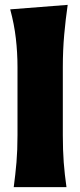

<svg xmlns="http://www.w3.org/2000/svg" viewBox="-20 -770 330 790"><path d="M36.5 0Q43.5 -52.5 47.8 -102.2Q52 -152 52 -214.5V-493Q52 -553.5 45.2 -612Q38.5 -670.5 22 -731.5L258.5 -750Q250 -691.5 244.2 -627.5Q238.5 -563.5 238.5 -493V-214.5Q238.5 -152 242.2 -102.2Q246 -52.5 253.5 0Z"/></svg>

Font: Commissioner Flair ExtraBold
Style: Regular
Weight: 800
Designer: Kostas Bartsokas
Foundry: Kostas Bartsokas
Version: Version 1.000; ttfautohint (v1.8.3)